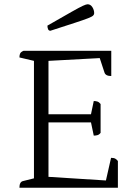

<svg xmlns="http://www.w3.org/2000/svg" viewBox="-20 -879 636 899"><path d="M71 0Q71 -27 87 -31L139 -44V-594L71 -610Q71 -622 74.5 -629Q78 -636 90 -641H501V-523Q474 -523 469 -540L447 -607L207 -594V-344H406L419 -406Q428 -406 436 -403.5Q444 -401 451 -392V-257Q444 -248 435.5 -246Q427 -244 419 -244L406 -306H207V-51L476 -34L500 -140Q513 -140 520 -136Q527 -132 532 -125V0ZM216 -735Q208 -735 205 -742.5Q202 -750 202 -759Q277 -802 315 -823.5Q353 -845 368.5 -852Q384 -859 390 -859Q404 -859 412.5 -845.5Q421 -832 421 -817Q421 -811 416 -806Q411 -801 392 -793.5Q373 -786 331.5 -772.5Q290 -759 216 -735Z"/></svg>

Font: Petrona Light
Style: Regular
Weight: 300
Designer: Ringo R. Seeber
Foundry: Ringo R. Seeber
Version: Version 2.001; ttfautohint (v1.8.3)